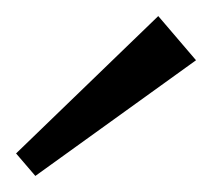

<svg xmlns="http://www.w3.org/2000/svg" viewBox="-20 -806 264 239"><path d="M224 -731 24 -587 0 -615 177 -786Z"/></svg>

Font: Pathway Extreme 8pt Thin
Style: Regular
Weight: 100
Version: Version 1.001;gftools[0.9.26]